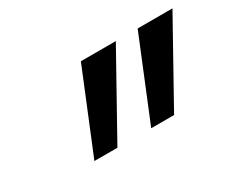

<svg xmlns="http://www.w3.org/2000/svg" viewBox="-62 -978 757 639"><g transform="rotate(-30 316.0 -658.0)"><path d="M414.1 -813 241.2 -502.9H152.8L279.8 -813ZM631.8 -813 459 -502.9H371.1L498 -813Z"/></g></svg>

Font: Arimo
Style: Italic
Weight: 400
Italic angle: -12°
Designer: Steve Matteson
Foundry: Monotype Imaging Inc.
Version: Version 1.33